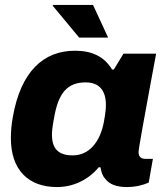

<svg xmlns="http://www.w3.org/2000/svg" viewBox="-20 -744 670 776"><path d="M300 -592H417L356 -724H195L193 -721ZM210 12C275 12 336 -16 379 -68H386C389 -50 394 -34 404 -23C422 2 453 12 493 12C527 12 559 4 581 -6L598 -102H567C551 -102 540 -110 540 -129C540 -144 565 -277 587 -398L611 -527H479L440 -463H433C401 -516 351 -539 283 -539C155 -539 64 -454 32 -272C26 -240 24 -211 24 -185C24 -57 95 12 210 12ZM274 -116C214 -116 190 -145 190 -200C190 -213 191 -229 201 -281C218 -366 251 -411 326 -411C383 -411 408 -376 408 -320C408 -306 407 -291 400 -252C385 -170 340 -116 274 -116Z"/></svg>

Font: Archivo ExtraBold
Style: Italic
Weight: 800
Italic angle: -10°
Designer: Hector Gatti
Foundry: Omnibus-Type
Version: Version 2.001